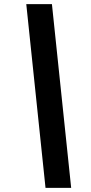

<svg xmlns="http://www.w3.org/2000/svg" viewBox="-20 -797 441 928"><path d="M200 111 107 -777H231L324 111Z"/></svg>

Font: Rethink Sans
Style: Bold Italic
Weight: 700
Italic angle: -10°
Designer: The Rethink Sans project authors (Hans Thiessen). DM Sans designed by Colophon Foundry.
Foundry: Rethink Communications LLC
Version: Version 1.001